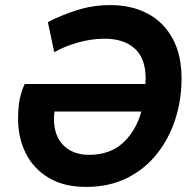

<svg xmlns="http://www.w3.org/2000/svg" viewBox="-20 -722 765 754"><path d="M51 -255Q51 -305 58.5 -337Q66 -369 77 -392H551Q552 -402 552 -413Q552 -493 509 -531.5Q466 -570 391 -570Q338 -570 284.5 -554.5Q231 -539 193 -517L168 -635Q219 -662 282 -682Q345 -702 413 -702Q497 -702 560 -668.5Q623 -635 658 -570.5Q693 -506 693 -413Q693 -330 668.5 -254Q644 -178 596.5 -118Q549 -58 479 -23Q409 12 318 12Q231 12 171.5 -23.5Q112 -59 81.5 -119.5Q51 -180 51 -255ZM192 -255Q192 -188 229.5 -151Q267 -114 329 -114Q412 -114 463 -161Q514 -208 535 -284H194Q192 -270 192 -255Z"/></svg>

Font: Radio Canada SemiBold
Style: Italic
Weight: 600
Italic angle: -12°
Designer: Charles Daoud, Etienne Aubert Bonn, Alexandre Saumier Demers, Jacques Le Bailly
Foundry: Radio-Canada
Version: Version 2.104; ttfautohint (v1.8.4.7-5d5b);gftools[0.9.28.de